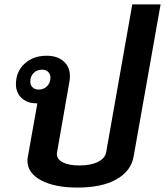

<svg xmlns="http://www.w3.org/2000/svg" viewBox="-20 -838 746 868"><path d="M706 -818 584 -130Q572 -64 506 -27Q440 10 330 10Q227 10 165.5 -23Q104 -56 104 -112Q104 -118 106 -130L149 -371H144Q103 -371 77.5 -395Q52 -419 52 -457Q52 -514 91 -550Q130 -586 191 -586Q239 -586 267.5 -561Q296 -536 296 -494Q296 -478 294 -470L238 -150Q237 -147 237 -142Q237 -118 264 -104Q291 -90 339 -90Q390 -90 422.5 -106Q455 -122 460 -150L578 -818ZM208 -487Q208 -503 197.5 -513Q187 -523 171 -523Q147 -523 132 -508Q117 -493 117 -469Q117 -453 127.5 -443Q138 -433 154 -433Q178 -433 193 -448.5Q208 -464 208 -487Z"/></svg>

Font: Sarabun
Style: Bold Italic
Weight: 700
Italic angle: -10°
Designer: Suppakit Chalermlarp | Katatrad Co.,Ltd.
Foundry: Cadson Demak Co.,Ltd.
Version: Version 1.000; ttfautohint (v1.6)